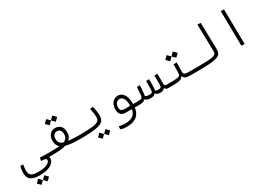

<svg xmlns="http://www.w3.org/2000/svg" viewBox="25 -1822 4638 3305"><g transform="rotate(-30 2344.0 -170.0)"><path d="M252.4 196.8Q164.6 196.8 113.3 176.5Q62 156.2 40 116.5Q18.1 76.7 18.1 18.1Q18.1 -13.2 22.7 -46.1Q27.3 -79.1 36.6 -110.8H92.8Q87.4 -80.6 83.5 -53.2Q79.6 -25.9 79.6 2.9Q79.6 49.8 95.5 78.4Q111.3 106.9 150.4 120.1Q189.5 133.3 259.3 133.3Q338.9 133.3 390.4 118.4Q441.9 103.5 467.3 80.3Q492.7 57.1 492.7 32.7Q492.7 20 484.9 12.2Q477.1 4.4 454.8 0Q432.6 -4.4 388.7 -6.8L399.4 -67.9Q444.3 -64.9 496.3 -64Q548.3 -63 585.9 -63Q612.3 -63 622.8 -56.2Q633.3 -49.3 633.3 -33.7Q633.3 2 580.1 2Q560.5 2 543.9 1Q550.3 14.6 550.3 31.2Q550.3 78.1 514.6 115.7Q479 153.3 412.4 175Q345.7 196.8 252.4 196.8ZM190.4 353 130.4 293.5 190.4 232.9 250.5 293.5ZM312.5 353 252.4 293.5 312.5 232.9 372.6 293.5Z M579.6 2 585.9 -63Q653.3 -63 703.6 -64.9Q753.9 -66.9 789.6 -70.3Q731 -118.2 731 -209Q731 -256.3 748.5 -294.7Q766.1 -333 799.6 -355.5Q833 -377.9 881.8 -377.9Q944.3 -377.9 985.1 -335.7Q1025.9 -293.5 1025.9 -215.8Q1025.9 -122.6 967.3 -73.2Q1045.4 -63 1172.9 -63Q1195.8 -63 1205.8 -57.1Q1215.8 -51.3 1215.8 -33.7Q1215.8 -12.7 1202.4 -5.4Q1189 2 1164.6 2Q1072.8 2 1001.7 -4.6Q930.7 -11.2 878.9 -26.9Q830.1 -10.7 758.5 -4.4Q687 2 579.6 2ZM885.7 -90.3Q925.8 -106.4 944.8 -137.7Q963.9 -168.9 963.9 -212.9Q963.9 -256.3 943.1 -284.9Q922.4 -313.5 880.4 -313.5Q838.9 -313.5 815.7 -285.2Q792.5 -256.8 792.5 -207.5Q792.5 -166.5 811.3 -137.2Q830.1 -107.9 885.7 -90.3ZM946.3 -464.8 885.3 -525.4 824.2 -464.8 762.7 -526.4 824.2 -588.4 885.3 -526.9 946.3 -588.4 1008.3 -526.4Z M1166 2Q1153.3 2 1153.3 -33.7Q1153.3 -63 1171.9 -63Q1289.1 -63 1366 -67.4Q1442.9 -71.8 1488.3 -81.1Q1533.7 -90.3 1555.7 -105.5Q1577.6 -120.6 1584.2 -142.3Q1590.8 -164.1 1590.8 -192.4Q1590.8 -229 1584 -272.7Q1577.1 -316.4 1567.9 -360.8L1627.9 -369.1Q1639.2 -321.8 1646.2 -275.4Q1653.3 -229 1653.3 -191.4Q1653.3 -148.9 1643.8 -116.7Q1634.3 -84.5 1606.4 -62Q1578.6 -39.6 1524.7 -25.4Q1470.7 -11.2 1383.3 -4.6Q1295.9 2 1166 2ZM1500 191.9 1439.9 132.3 1500 71.8 1560.1 132.3ZM1622.1 191.9 1562 132.3 1622.1 71.8 1682.1 132.3Z M1964.4 223.1Q1932.6 223.1 1899.9 218.3Q1867.2 213.4 1840.8 202.6L1844.7 144.5Q1877.4 152.3 1905.8 156Q1934.1 159.7 1965.8 159.7Q2066.4 159.7 2120.4 121.6Q2174.3 83.5 2187.5 2H2079.6Q2001.5 2 1970 -32.7Q1938.5 -67.4 1938.5 -139.6Q1938.5 -186.5 1957 -228Q1975.6 -269.5 2010.3 -295.4Q2044.9 -321.3 2092.3 -321.3Q2163.6 -321.3 2207.3 -256.6Q2251 -191.9 2251 -66.4Q2251 -64.5 2251 -63H2343.8Q2369.6 -63 2377.9 -56.4Q2386.2 -49.8 2386.2 -31.2Q2386.2 -11.2 2374.8 -4.6Q2363.3 2 2336.4 2H2246.6Q2231.4 114.3 2161.9 168.7Q2092.3 223.1 1964.4 223.1ZM2192.4 -62.5Q2192.4 -160.6 2165.3 -208.5Q2138.2 -256.3 2089.4 -256.3Q2047.9 -256.3 2022.5 -224.1Q1997.1 -191.9 1997.1 -145Q1997.1 -98.1 2016.4 -80.3Q2035.6 -62.5 2094.2 -62.5Q2099.6 -62.5 2106 -62.5Q2112.3 -62.5 2118.7 -62.5Q2134.8 -62.5 2153.8 -62.5Q2172.4 -62.5 2192.4 -62.5Z M2566.9 2Q2535.6 2 2508.3 -5.9Q2481 -13.7 2461.4 -32.7H2451.7Q2439.5 -17.6 2416.7 -7.8Q2394 2 2338.9 2L2343.8 -63Q2402.8 -63 2420.9 -76.7Q2439 -90.3 2442.4 -124Q2446.3 -166.5 2449 -203.6Q2451.7 -240.7 2454.6 -285.6L2513.7 -286.6Q2511.2 -243.7 2508.3 -204.8Q2505.4 -166 2501.5 -125Q2498.5 -98.1 2495.1 -79.1Q2512.2 -68.8 2533.7 -64.5Q2555.2 -60.1 2575.2 -60.1Q2611.3 -60.1 2624.5 -70.6Q2637.7 -81.1 2639.6 -107.9Q2642.1 -141.6 2642.6 -193.4Q2643.1 -245.1 2643.1 -295.9L2702.1 -297.9Q2703.1 -249 2702.4 -196.8Q2701.7 -144.5 2698.7 -105Q2697.8 -88.9 2694.8 -72.3Q2710 -65.4 2725.3 -62.7Q2740.7 -60.1 2754.4 -60.1Q2792 -60.1 2803.2 -75.2Q2814.5 -90.3 2814.5 -134.8Q2814.5 -174.3 2814.2 -213.9Q2814 -253.4 2813 -303.7L2872.6 -307.6Q2874 -256.3 2874.3 -213.4Q2874.5 -170.4 2874.5 -133.3V-131.8Q2874.5 -104 2876.7 -89.1Q2878.9 -74.2 2890.4 -68.6Q2901.9 -63 2929.7 -63Q2948.2 -63 2955.6 -55.4Q2962.9 -47.9 2962.9 -34.2Q2962.9 -12.2 2952.1 -5.1Q2941.4 2 2923.8 2Q2897.5 2 2878.9 -5.1Q2860.4 -12.2 2849.1 -32.7H2841.3Q2828.6 -11.2 2804.9 -4.6Q2781.2 2 2753.9 2Q2695.8 2 2664.1 -32.7H2654.8Q2642.1 -12.7 2618.9 -5.4Q2595.7 2 2566.9 2Z M2923.8 2 2929.7 -63Q3021.5 -63 3074.2 -65.4Q3127 -67.9 3151.9 -75.4Q3176.8 -83 3184.1 -97.9Q3191.4 -112.8 3191.9 -137.7L3195.8 -307.6L3257.8 -309.6L3255.4 -142.6Q3255.4 -110.4 3260.7 -93.3Q3266.1 -76.2 3288.8 -69.6Q3311.5 -63 3362.3 -63H3515.6Q3534.2 -63 3541.5 -56.4Q3548.8 -49.8 3548.8 -33.2Q3548.8 -12.2 3538.1 -5.1Q3527.3 2 3509.8 2H3351.1Q3285.2 2 3255.9 -12.2Q3226.6 -26.4 3214.8 -60.5H3206.1Q3191.4 -31.7 3161.4 -18.3Q3131.3 -4.9 3075 -1.5Q3018.6 2 2923.8 2ZM3293.5 -381.3 3232.4 -441.9 3171.4 -381.3 3109.9 -442.9 3171.4 -504.9 3232.4 -443.4 3293.5 -504.9 3355.5 -442.9Z M3509.8 2Q3482.4 2 3482.4 -31.2Q3482.4 -49.8 3491.7 -56.4Q3501 -63 3515.6 -63Q3626 -63 3698 -65.7Q3770 -68.4 3812.3 -75Q3854.5 -81.5 3874.5 -93.8Q3894.5 -106 3899.9 -124.5Q3905.3 -143.1 3904.8 -169.4L3893.1 -693.4H3956.5L3969.7 -180.7Q3970.7 -138.2 3963.1 -107.2Q3955.6 -76.2 3930.4 -55.2Q3905.3 -34.2 3854.5 -21.5Q3803.7 -8.8 3719.7 -3.4Q3635.7 2 3509.8 2Z M4366.7 0 4356.4 -693.4H4419.9L4430.2 0Z"/></g></svg>

Font: CaskaydiaMono NF Light
Style: Regular
Weight: 300
Designer: Aaron Bell
Foundry: Saja Typeworks
Version: Version 2111.001; ttfautohint (v1.8.4);Nerd Fonts 3.1.1